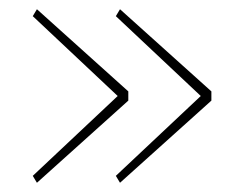

<svg xmlns="http://www.w3.org/2000/svg" viewBox="-20 -502 512 416"><path d="M51 -121 235 -294 51 -467 60 -482 258 -304V-284L60 -106ZM231 -121 415 -294 231 -467 240 -482 438 -304V-284L240 -106Z"/></svg>

Font: IBM Plex Sans Arabic Thin
Style: Regular
Weight: 100
Designer: Mike Abbink, Paul van der Laan, Pieter van Rosmalen, Wael Morcos, Khajak Apelian
Foundry: Bold Monday
Version: Version 1.101